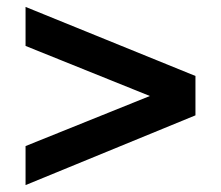

<svg xmlns="http://www.w3.org/2000/svg" viewBox="-20 -567 640 556"><path d="M54 -547 546 -347V-233L54 -31V-144L414 -289L54 -434Z"/></svg>

Font: Muli ExtraBold
Style: Regular
Weight: 800
Designer: Vernon Adams
Foundry: Vernon Adams
Version: Version 2.000